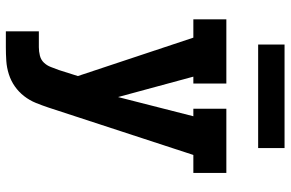

<svg xmlns="http://www.w3.org/2000/svg" viewBox="-184 -570 969 640"><g transform="rotate(90 300.0 -249.5)"><path d="M84 215V105H137Q151 105 165 101.5Q179 98 188.5 88Q198 78 203 64.5Q208 51 213 38L233 -25L105 -410H44V-520H258V-410H235L303 -159L367 -410H342V-520H556V-410H496L338 73Q331 94 322.5 115Q314 136 300 154Q286 172 267.5 185Q249 198 227 205Q205 212 182.5 213.5Q160 215 137 215ZM128 -626V-714H473V-626Z"/></g></svg>

Font: Iosevka HT Extrabold Extended
Style: Regular
Weight: 800
Width: 7
Monospace: yes
Designer: Belleve Invis
Foundry: Belleve Invis
Version: Version 32.3.0; ttfautohint (v1.8.4)